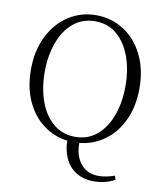

<svg xmlns="http://www.w3.org/2000/svg" viewBox="-101 -824 964 1126"><g transform="rotate(10 381.0 -261.0)"><path d="M621 -362Q621 -457 593 -535.5Q565 -614 511 -660Q457 -706 381 -706Q305 -706 250.5 -660Q196 -614 168 -535.5Q140 -457 140 -362Q140 -267 168 -188.5Q196 -110 250.5 -64Q305 -18 381 -18Q457 -18 511 -64Q565 -110 593 -188.5Q621 -267 621 -362ZM340 12Q260 2 196 -46Q132 -94 95 -175Q58 -256 58 -362Q58 -476 101.5 -562.5Q145 -649 218.5 -695.5Q292 -742 381 -742Q470 -742 543.5 -696Q617 -650 660.5 -564Q704 -478 704 -362Q704 -255 665.5 -173Q627 -91 560.5 -43Q494 5 412 13Q412 92 451 138Q490 184 556 184Q599 184 651 166L659 188Q633 204 600.5 212Q568 220 535 220Q471 220 427 191.5Q383 163 362 115.5Q341 68 340 12Z"/></g></svg>

Font: GL-CurulMinamoto Light
Style: Regular
Weight: 300
Designer: Eunice (kana); Ryoko NISHIZUKA 西塚涼子 (ideographs); Frank Grießhammer (Latin, Greek & Cyrillic); Wenlong ZHANG
Foundry: Gutenberg Labo; Adobe
Version: Version 1.002